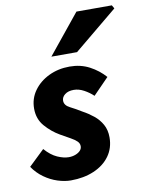

<svg xmlns="http://www.w3.org/2000/svg" viewBox="-91 -818 685 892"><g transform="rotate(-10 251.5 -372.0)"><path d="M171 12Q142 12 109 1.5Q76 -9 46 -30.5Q16 -52 -5 -83L69 -154Q97 -122 126.5 -109Q156 -96 180 -96Q197 -96 211.5 -101.5Q226 -107 234.5 -116Q243 -125 243 -137Q243 -150 233 -160Q223 -170 204 -180.5Q185 -191 157 -207Q119 -229 89.5 -263Q60 -297 60 -346Q60 -393 86.5 -430Q113 -467 157.5 -488.5Q202 -510 256 -510Q308 -510 349.5 -488Q391 -466 421 -432L347 -356Q328 -374 304 -387Q280 -400 256 -400Q230 -400 214.5 -388Q199 -376 199 -359Q199 -337 225 -324Q251 -311 280 -293Q306 -279 329.5 -260Q353 -241 367.5 -215Q382 -189 382 -154Q382 -104 355 -66.5Q328 -29 280 -8.5Q232 12 171 12ZM181 -570 332 -756H499L508 -740L302 -570Z"/></g></svg>

Font: Source Sans 3 ExtraLight ExtraBold
Style: Italic
Weight: 800
Italic angle: -11°
Version: Version 3.052;hotconv 1.1.0;makeotfexe 2.6.0